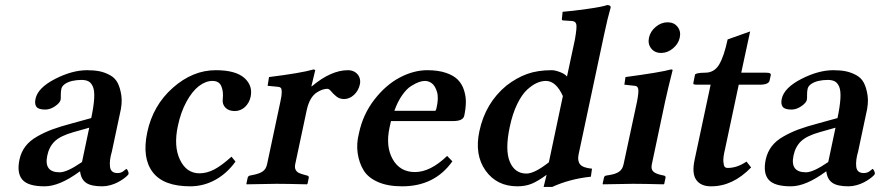

<svg xmlns="http://www.w3.org/2000/svg" viewBox="-20 -718 3437 750"><path d="M291 -47.9Q211.9 10.3 153.8 9.8Q89.8 9.8 67.4 -16.1Q44.9 -42 56.2 -95.2Q62.5 -124 79.1 -146Q95.7 -168 124.3 -184.3Q152.8 -200.7 183.6 -212.2Q214.4 -223.6 260.3 -235.8L336.4 -256.8Q346.2 -303.2 347.9 -333.5Q349.6 -363.8 343 -379.2Q336.4 -394.5 325.9 -400.1Q315.4 -405.8 298.3 -405.8Q279.3 -405.8 262.2 -401.9Q245.1 -397.9 233.6 -389.9Q222.2 -381.8 219.7 -371.1Q217.3 -359.9 217.5 -346.4Q217.8 -333 216.8 -328.1Q214.4 -316.4 195.3 -303.2Q176.3 -290 156.7 -290Q130.9 -290 122.6 -300.5Q114.3 -311 118.7 -332Q127.9 -375 194.8 -409.4Q261.7 -443.8 320.3 -443.8Q347.2 -443.8 368.2 -439.7Q389.2 -435.5 409.4 -424.6Q429.7 -413.6 439.7 -394Q449.7 -374.5 454.1 -344.2Q458.5 -314 447.8 -271L417 -126Q406.7 -91.3 409.7 -66.7Q412.6 -42 439 -42Q453.1 -42 462.9 -50Q472.7 -58.1 473.1 -58.1Q476.1 -58.1 479.7 -50.5Q483.4 -43 481.9 -38.1Q481.4 -36.1 476.3 -31Q471.2 -25.9 461.2 -18.8Q451.2 -11.7 439 -5.4Q426.8 1 410.6 5.4Q394.5 9.8 378.9 9.8Q335.4 9.8 315.9 -4.2Q296.4 -18.1 293 -47.9ZM300.3 -85 328.6 -219.2 268.1 -202.1Q215.8 -187.5 193.6 -165.8Q171.4 -144 164.6 -109.9Q150.9 -44.9 213.4 -44.9Q241.7 -44.9 300.3 -85Z M899.9 -86.9Q867.2 -41 821.3 -15.6Q775.4 9.8 722.7 9.8Q618.2 9.8 576.2 -45.9Q534.2 -101.6 555.2 -201.2Q577.6 -306.6 655.3 -375.2Q732.9 -443.8 822.8 -443.8Q899.9 -443.8 934.1 -413.8Q968.3 -383.8 959 -339.8Q956.5 -328.1 950.9 -318.1Q945.3 -308.1 937.5 -300.5Q929.7 -293 919.2 -288.6Q908.7 -284.2 897 -284.2Q873.5 -284.2 860.6 -297.4Q847.7 -310.5 850.1 -331.1Q853.5 -359.9 844.7 -380.9Q835.9 -401.9 810.1 -401.9Q783.2 -401.9 756.8 -381.6Q730.5 -361.3 708.3 -320.6Q686 -279.8 674.8 -226.1Q657.7 -146.5 683.1 -93.8Q708.5 -41 759.3 -41Q787.6 -41 816.2 -55.7Q844.7 -70.3 884.3 -106Z M1198.2 -380.9Q1272.9 -443.8 1339.4 -443.8Q1356.4 -443.8 1368.4 -435.3Q1380.4 -426.8 1384.5 -414.1Q1388.7 -401.4 1385.7 -388.2Q1380.4 -363.8 1362.8 -347.4Q1345.2 -331.1 1323.7 -331.1Q1306.6 -331.1 1294.2 -341.1Q1281.7 -351.1 1273.7 -361.1Q1265.6 -371.1 1258.8 -371.1Q1240.7 -371.1 1219.2 -357.9Q1189.5 -339.8 1178.2 -288.1L1133.3 -77.1Q1130.4 -63.5 1134.8 -54.9Q1139.2 -46.4 1147.5 -42.5Q1155.8 -38.6 1172.4 -34.2L1180.2 -32.2Q1187.5 -30.3 1186 -22.9L1181.2 0L1178.7 2Q1099.1 0 1060.1 0L943.8 2L942.4 0L947.3 -22.9Q948.7 -30.3 956.1 -32.2L966.3 -34.2Q992.7 -39.1 1006.1 -48.3Q1019.5 -57.6 1023.4 -77.1L1075.2 -320.8Q1080.6 -344.7 1080.6 -357.9Q1080.6 -371.1 1076.9 -374.8Q1073.2 -378.4 1065.9 -378.9L1025.4 -382.8L1030.8 -417Q1156.2 -432.6 1205.1 -446.8Q1210 -445.8 1211.4 -443.8L1196.3 -380.9Z M1520.5 -285.2H1680.7Q1683.1 -287.1 1685.1 -295.9Q1694.3 -335.4 1687 -359.1Q1679.7 -382.8 1667.2 -392.3Q1654.8 -401.9 1639.6 -401.9Q1629.4 -401.9 1616.7 -397.5Q1604 -393.1 1586.2 -382.1Q1568.4 -371.1 1550.8 -345.9Q1533.2 -320.8 1520.5 -285.2ZM1726.6 -108.9 1747.1 -87.9Q1677.7 10.3 1549.8 9.8Q1494.6 9.8 1456.3 -7.1Q1418 -23.9 1400.4 -52.7Q1382.8 -81.5 1377.2 -119.1Q1371.6 -156.7 1382.3 -198.2Q1397.9 -271.5 1442.4 -328.9Q1486.8 -386.2 1541.3 -415Q1595.7 -443.8 1649.4 -443.8Q1691.9 -443.8 1722.4 -433.3Q1752.9 -422.9 1769 -406Q1785.2 -389.2 1792.7 -365.2Q1800.3 -341.3 1799.8 -317.4Q1799.3 -293.5 1793.5 -266.1Q1789.1 -245.1 1750 -245.1H1507.3Q1504.4 -231.4 1501.5 -219.2Q1485.8 -145.5 1514.2 -95.7Q1542.5 -45.9 1601.1 -45.9Q1661.1 -45.9 1726.6 -108.9Z M2178.7 -342.8Q2151.9 -401.9 2112.3 -401.9Q2095.2 -401.9 2076.9 -393.8Q2058.6 -385.7 2038.3 -366.9Q2018.1 -348.1 2000 -310.8Q1981.9 -273.4 1971.2 -222.2Q1952.1 -132.3 1971.4 -86.2Q1990.7 -40 2036.6 -40Q2067.9 -40 2124 -84ZM2339.8 -583 2240.2 -115.2Q2234.9 -90.3 2245.6 -76.4Q2256.3 -62.5 2292.5 -59.1L2288.1 -27.8Q2205.1 -19 2137.2 12.2H2103.5L2115.2 -35.2Q2080.6 -9.8 2056.2 0Q2031.7 9.8 2001 9.8Q1920.4 9.8 1876.7 -51.8Q1833 -113.3 1852.5 -205.1Q1876 -315.9 1958.5 -383.8Q1997.6 -414.1 2038.8 -429Q2080.1 -443.8 2135.3 -443.8Q2148.4 -443.8 2168 -436.3Q2187.5 -428.7 2194.8 -418.9L2225.6 -563Q2234.4 -611.8 2231 -624Q2227.5 -636.2 2210.9 -636.2L2179.7 -638.2Q2174.3 -638.7 2174.8 -643.1L2177.7 -671.9Q2214.8 -674.8 2273.9 -683.1Q2333 -691.4 2351.6 -698.2Q2358.9 -698.2 2362.5 -695.6Q2366.2 -692.9 2365.2 -688Q2353.5 -647.9 2339.8 -583Z M2578.1 -321.3 2526.4 -77.1Q2522 -57.6 2531.5 -48.3Q2541 -39.1 2564 -34.2L2573.7 -32.2Q2581.5 -30.3 2579.6 -22.9L2574.7 0L2572.3 2Q2491.7 0 2452.6 0L2335.4 2L2334 0L2338.9 -22.9Q2340.3 -30.8 2347.7 -32.2L2359.9 -34.2Q2385.3 -38.1 2398.7 -47.6Q2412.1 -57.1 2416 -77.1L2468.3 -320.8Q2475.6 -358.4 2473.1 -370.4Q2470.7 -382.3 2459.5 -382.8L2418.9 -387.2L2423.3 -417Q2561.5 -435.5 2601.1 -446.8Q2607.9 -446.8 2607.4 -443.8Q2588.9 -371.1 2578.1 -321.3ZM2523.7 -528.8Q2509.8 -546.4 2515.1 -571Q2520.5 -595.7 2541.7 -613.3Q2563 -630.9 2587.9 -630.9Q2612.8 -630.9 2626.7 -613.3Q2640.6 -595.7 2635.3 -571Q2629.9 -546.4 2608.6 -528.8Q2587.4 -511.2 2562.5 -511.2Q2537.6 -511.2 2523.7 -528.8Z M2865.7 -387.2 2812 -134.8Q2804.2 -102.5 2805.7 -86.4Q2807.1 -70.3 2811 -66.2Q2814.9 -62 2822.8 -62Q2859.4 -62 2896 -86.9L2914.1 -64Q2842.3 10.3 2757.3 9.8Q2717.8 9.8 2700 -14.9Q2682.1 -39.6 2692.9 -91.8L2755.9 -387.2H2704.6Q2692.9 -387.2 2690.2 -388.7Q2687.5 -390.1 2688.5 -395L2694.8 -425.8Q2696.3 -433.6 2734.9 -434.1Q2770 -434.1 2789.1 -465.8Q2808.1 -497.6 2822.3 -564L2910.2 -595.2L2875.5 -434.1H2970.7Q2983.9 -434.1 2987.8 -431.6Q2991.7 -429.2 2990.7 -423.8L2986.3 -403.8Q2982.9 -386.7 2945.8 -387.2Z M3206.1 -47.9Q3127 10.3 3068.8 9.8Q3004.9 9.8 2982.4 -16.1Q2960 -42 2971.2 -95.2Q2977.5 -124 2994.1 -146Q3010.7 -168 3039.3 -184.3Q3067.9 -200.7 3098.6 -212.2Q3129.4 -223.6 3175.3 -235.8L3251.5 -256.8Q3261.2 -303.2 3262.9 -333.5Q3264.6 -363.8 3258.1 -379.2Q3251.5 -394.5 3241 -400.1Q3230.5 -405.8 3213.4 -405.8Q3194.3 -405.8 3177.2 -401.9Q3160.2 -397.9 3148.7 -389.9Q3137.2 -381.8 3134.8 -371.1Q3132.3 -359.9 3132.6 -346.4Q3132.8 -333 3131.8 -328.1Q3129.4 -316.4 3110.4 -303.2Q3091.3 -290 3071.8 -290Q3045.9 -290 3037.6 -300.5Q3029.3 -311 3033.7 -332Q3043 -375 3109.9 -409.4Q3176.8 -443.8 3235.4 -443.8Q3262.2 -443.8 3283.2 -439.7Q3304.2 -435.5 3324.5 -424.6Q3344.7 -413.6 3354.7 -394Q3364.7 -374.5 3369.1 -344.2Q3373.5 -314 3362.8 -271L3332 -126Q3321.8 -91.3 3324.7 -66.7Q3327.6 -42 3354 -42Q3368.2 -42 3377.9 -50Q3387.7 -58.1 3388.2 -58.1Q3391.1 -58.1 3394.8 -50.5Q3398.4 -43 3397 -38.1Q3396.5 -36.1 3391.4 -31Q3386.2 -25.9 3376.2 -18.8Q3366.2 -11.7 3354 -5.4Q3341.8 1 3325.7 5.4Q3309.6 9.8 3293.9 9.8Q3250.5 9.8 3231 -4.2Q3211.4 -18.1 3208 -47.9ZM3215.3 -85 3243.7 -219.2 3183.1 -202.1Q3130.9 -187.5 3108.6 -165.8Q3086.4 -144 3079.6 -109.9Q3065.9 -44.9 3128.4 -44.9Q3156.7 -44.9 3215.3 -85Z"/></svg>

Font: Linux Libertine Slanted
Style: Semibold Slanted
Weight: 600
Designer: Philipp H. Poll
Foundry: Philipp H. Poll
Version: Version 5.1.1